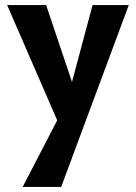

<svg xmlns="http://www.w3.org/2000/svg" viewBox="-20 -444 533 753"><path d="M224 73 8 -424H161L278 -76ZM343 -424H485L220 289H69L241 -43Z"/></svg>

Font: Ysabeau ExtraBold
Style: Regular
Weight: 800
Designer: Christian Thalmann (Catharsis Fonts)
Version: Version 2.002